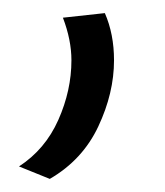

<svg xmlns="http://www.w3.org/2000/svg" viewBox="-20 -73 252 293"><path d="M76 -46 140 -53Q154 -21 154 19Q154 69 130 120Q106 171 56 200L9 181Q49 155 69 110Q89 65 89 19Q89 -12 76 -46Z"/></svg>

Font: Georama Extended Light
Style: Regular
Weight: 300
Width: 7
Designer: Jean-Baptiste Levee
Foundry: Production Type
Version: Version 1.000